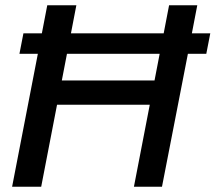

<svg xmlns="http://www.w3.org/2000/svg" viewBox="-20 -708 817 728"><path d="M196.3 -311 136.2 0H25.9L123.5 -503.9H53.7L68.8 -581.5H138.7L159.2 -688H269.5L249 -581.5H600.6L621.1 -688H728L707.5 -581.5H777.3L762.2 -503.9H692.4L594.2 0H487.8L547.9 -311ZM214.4 -402.8H565.9L585.4 -503.9H233.9Z"/></svg>

Font: Arimo Medium
Style: Italic
Weight: 500
Italic angle: -12°
Designer: Steve Matteson
Foundry: Monotype Imaging Inc.
Version: Version 1.33